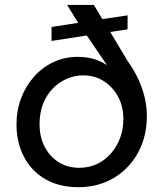

<svg xmlns="http://www.w3.org/2000/svg" viewBox="-20 -750 663 782"><path d="M299.6 12.4Q221 12.4 164.5 -20.4Q108 -53.2 77.6 -111.3Q47.2 -169.4 47.2 -243.2Q47.2 -300 65.9 -349.7Q84.6 -399.4 118.4 -437.5Q152.2 -475.6 197.6 -497Q243 -518.4 295.4 -518.4Q335 -518.4 364.6 -509Q394.2 -499.6 412.2 -486.4L413.8 -487.4L333.4 -605.6L190 -583.2V-640.2L298.4 -657L253.2 -730H362.2L397 -672.2L499.6 -687.4V-630.6L429 -619.8L498.6 -503.4Q527.6 -463 545.1 -423.8Q562.6 -384.6 570.4 -347.9Q578.2 -311.2 578.2 -278.4Q578.2 -215 557.6 -161.8Q537 -108.6 499.5 -69.6Q462 -30.6 411.2 -9.1Q360.4 12.4 299.6 12.4ZM302 -66.6Q355.2 -66.6 395.6 -93.5Q436 -120.4 459.2 -165.6Q482.4 -210.8 482.4 -265.2Q482.4 -317.4 460.4 -357.3Q438.4 -397.2 401.8 -420.1Q365.2 -443 320 -443Q272.2 -443 231.1 -418.2Q190 -393.4 165.6 -348.8Q141.2 -304.2 141.2 -243.6Q141.2 -192.2 161.8 -152.3Q182.4 -112.4 218.9 -89.5Q255.4 -66.6 302 -66.6Z"/></svg>

Font: MuseoModerno Thin
Style: Italic
Weight: 100
Italic angle: -9°
Designer: Pablo Cosgaya, Héctor Gatti, Marcela Romero, and the Authors of The MuseoModerno Project.
Foundry: Omnibus-Type Team
Version: Version 1.003